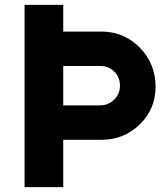

<svg xmlns="http://www.w3.org/2000/svg" viewBox="-20 -770 684 790"><path d="M397.5 -640.1Q490.2 -640.1 555.2 -574Q620.1 -507.8 620.1 -412.6Q620.1 -321.8 555.2 -258.3Q490.2 -194.8 397.5 -194.8H240.2V0H81.1V-640.1V-750H240.2V-640.1ZM391.1 -336.4Q425.8 -336.4 449.7 -360.1Q473.6 -383.8 473.6 -417.5Q473.6 -452.6 450 -475.6Q426.3 -498.5 391.1 -498.5H240.2V-336.4Z"/></svg>

Font: Now
Style: Bold
Weight: 700
Designer: Alfredo Marco Pradil
Foundry: Alfredo Marco Pradil
Version: Version 1.002;PS 001.002;hotconv 1.0.88;makeotf.lib2.5.64775